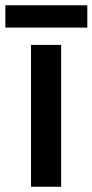

<svg xmlns="http://www.w3.org/2000/svg" viewBox="-36 -711 352 731"><path d="M196.8 0H82V-540H196.8ZM-15.6 -690.9H296.4V-606H-15.6Z"/></svg>

Font: OpenSans-Semibold
Style: Regular
Weight: 600
Foundry: Ascender Corporation
Version: Version 1.10